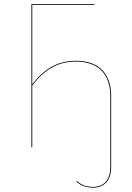

<svg xmlns="http://www.w3.org/2000/svg" viewBox="-20 -700 627 913"><path d="M341.2 -411C252.1 -411 188.7 -370.9 133.4 -299.1V-676.2H428.6L429.1 -680.1H129.3V0H133.4V-293.4C190.9 -368 252.5 -407.1 341.1 -407.1C458.6 -407.1 504.5 -335.7 504.5 -243.8V95.8C504.5 157.4 471.4 188.7 423.1 188.7C386.3 188.7 364.3 176.7 345.3 160.9L343.3 164.3C361.4 179.3 384.9 192.5 423.1 192.5C473.8 192.5 508.6 159.2 508.6 95.9V-243.9C508.6 -338.2 460.6 -411 341.2 -411Z"/></svg>

Font: Fira Sans Four
Style: Regular
Weight: 100
Designer: Carrois Corporate & Edenspiekermann AG
Foundry: Carrois Corporate GbR & Edenspiekermann AG
Version: Version 4.203;PS 004.203;hotconv 1.0.88;makeotf.lib2.5.64775